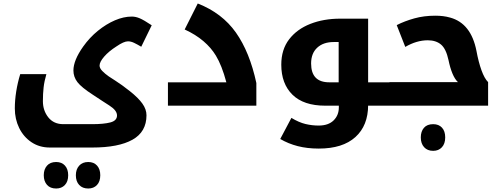

<svg xmlns="http://www.w3.org/2000/svg" viewBox="-20 -606 2884 1101"><path d="M302 475Q268 475 249.5 454Q231 433 231 399Q231 365 249.5 344Q268 323 302 323Q334 323 352.5 343.5Q371 364 371 399Q371 435 352 455Q333 475 302 475ZM486 475Q453 475 434 454.5Q415 434 415 399Q415 365 434 344Q453 323 486 323Q518 323 536.5 343.5Q555 364 555 399Q555 435 536 455Q517 475 486 475Z M266 240Q206 240 160.5 209.5Q115 179 90 128Q65 77 65 16Q65 -31 73 -81.5Q81 -132 96 -181H246Q234 -140 230 -104Q226 -68 226 -26Q226 28 257 67Q288 106 343 106H508Q575 106 613 96Q651 86 651 56Q651 27 607 -1Q591 -11 567.5 -26.5Q544 -42 512 -63Q447 -105 424 -135Q401 -165 401 -202Q401 -260 457 -339Q494 -391 541.5 -429.5Q589 -468 639 -489.5Q689 -511 736 -511Q758 -511 781.5 -501Q805 -491 850 -461L790 -338Q768 -351 749.5 -360Q731 -369 714 -369Q690 -369 648 -340Q604 -312 577.5 -281.5Q551 -251 551 -230Q551 -215 566.5 -199Q582 -183 603.5 -168Q625 -153 642 -143Q677 -121 725 -83Q773 -45 796.5 -12Q820 21 820 55Q820 150 740 195Q660 240 509 240Z M943 -134H1278Q1265 -183 1250 -221Q1235 -259 1218 -287Q1191 -332 1146.5 -370Q1102 -408 1039 -437L1114 -586Q1254 -531 1333 -419Q1412 -307 1450 -130V0H943Z M2227 -134Q2232 -134 2232 -130V-5Q2232 0 2227 0H2046Q2041 0 2041 -5V-130Q2041 -134 2046 -134ZM1808 246Q1742 246 1687.5 232Q1633 218 1587 191L1651 70Q1694 96 1731.5 105Q1769 114 1807 114Q1863 114 1893 84.5Q1923 55 1923 10V0H1845Q1721 0 1657 -63Q1593 -126 1593 -235Q1593 -322 1638 -380.5Q1683 -439 1759.5 -469Q1836 -499 1931 -499H2091V-4Q2091 114 2018 180Q1945 246 1808 246ZM1922 -134V-365H1894Q1834 -365 1799 -332.5Q1764 -300 1764 -242Q1764 -134 1868 -134Z M2464 259Q2431 259 2412 238Q2393 217 2393 182Q2393 148 2411 127Q2429 106 2464 106Q2496 106 2514.5 126Q2533 146 2533 182Q2533 218 2514 238.5Q2495 259 2464 259Z M2215 0Q2210 0 2210 -5V-130Q2210 -135 2215 -135H2606Q2588 -152 2574.5 -184.5Q2561 -217 2552 -261Q2538 -326 2509 -350.5Q2480 -375 2433 -375Q2369 -375 2304 -337L2255 -462Q2300 -485 2355.5 -500.5Q2411 -516 2476 -516Q2499 -516 2520 -513.5Q2541 -511 2562 -505Q2681 -472 2712 -315Q2724 -250 2741 -203Q2758 -156 2779 -135V0Z"/></svg>

Font: Noto Kufi Arabic ExtraBold
Style: Regular
Weight: 800
Designer: Monotype Design Team, David Williams, Khaled Hosny
Foundry: Google LLC
Version: Version 2.109; ttfautohint (v1.8.4.7-5d5b)